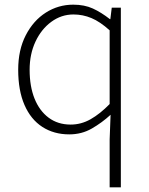

<svg xmlns="http://www.w3.org/2000/svg" viewBox="-20 -563 640 823"><path d="M450 240V35L454 -71Q417 -37 373.5 -12Q330 13 277 13Q211 13 161.5 -19Q112 -51 85 -113Q58 -175 58 -264Q58 -349 90.5 -412Q123 -475 176.5 -509Q230 -543 294 -543Q342 -543 378 -526.5Q414 -510 451 -481H453L459 -530H498V240ZM283 -29Q328 -29 368.5 -52Q409 -75 450 -117V-433Q409 -470 372 -485.5Q335 -501 295 -501Q243 -501 200 -469.5Q157 -438 132 -384.5Q107 -331 107 -264Q107 -193 128 -140.5Q149 -88 188.5 -58.5Q228 -29 283 -29Z"/></svg>

Font: Noto Sans SC Thin ExtraLight
Style: Regular
Weight: 250
Version: Version 2.004-H2;hotconv 1.0.118;makeotfexe 2.5.65603